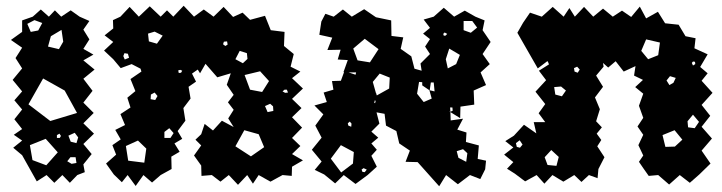

<svg xmlns="http://www.w3.org/2000/svg" viewBox="-20 -619 2512 668"><path d="M57 -79 26 -105 57 -130 28 -150 57 -170 30 -204 57 -238 30 -270 57 -301 24 -341 57 -381 34 -417 57 -453 18 -480 57 -508V-548L94 -561L122 -586L150 -561L171 -583L193 -561L226 -583L257 -561L291 -546L270 -516L291 -482L270 -449L305 -429L270 -409L309 -377L270 -345L302 -303L270 -262L306 -226L270 -190L307 -154L270 -118L299 -83L270 -47L275 -20L249 -10L223 17L197 -10L169 17L142 -10L108 12ZM127 -539 100 -549 75 -536 87 -508 113 -513ZM194 -515 157 -493 147 -457 185 -448 200 -474ZM205 -304 130 -346 79 -256 155 -198 248 -226ZM240 -157 218 -147 226 -126 246 -121 252 -141ZM187 -154 178 -149V-139H188L192 -146ZM181 -89 139 -136 84 -114 93 -62 141 -44ZM243 -72H225L214 -58L229 -49L246 -52Z M376 -12 349 -50 384 -81 371 -114 400 -134 381 -167 415 -184 399 -222 434 -245 423 -279 451 -302 434 -344 472 -370 469 -380 438 -396 400 -382 374 -413 342 -443 374 -473 344 -496 374 -520 373 -549 399 -561 431 -595 463 -561 501 -597 539 -561 561 -583 583 -561 619 -599 655 -561 689 -586 723 -561 758 -595 791 -560 824 -575 850 -550 902 -564 922 -514 970 -508 968 -459 1002 -431 991 -387 1025 -370 996 -347 1034 -311 996 -275 1029 -243 996 -211 1031 -175 996 -139 1025 -111 996 -83 1034 -61 996 -39 995 -7 963 -10 921 13 880 -10 860 20 840 -10 808 24 776 -10 747 13 717 -10 681 -7 680 -43 655 -78 680 -113 660 -133 680 -152 692 -188 721 -165 752 -199 793 -177 774 -207 793 -237 773 -263 793 -289 769 -324 783 -364 736 -350 695 -397 676 -364 668 -377 648 -363 662 -335 636 -317 643 -276 618 -243 625 -199 598 -163 614 -136 587 -120 605 -91 576 -74 577 -31 539 -10 509 16 479 -10 452 28 424 -10 404 15ZM546 -495 518 -509 495 -502 498 -475 526 -467ZM770 -475 759 -474 756 -465 764 -459 772 -464ZM839 -434 814 -442 799 -413 825 -399 841 -414ZM425 -432 413 -434 409 -424 414 -412 429 -418ZM607 -376 600 -374 602 -365 610 -366 614 -373ZM916 -337 885 -371 831 -358 850 -307 892 -299ZM978 -307H970L963 -301L972 -296L982 -297ZM528 -285 518 -297 505 -290 504 -274 520 -271ZM930 -249 920 -258 902 -250 911 -229 931 -233ZM569 -173 552 -160V-139H573L584 -156ZM880 -152 830 -166 799 -110 853 -75 899 -107ZM460 -130 418 -111 426 -60 482 -53 489 -102Z M1108 -12 1075 -28 1099 -57 1065 -98 1099 -140 1077 -182 1105 -221 1074 -252 1117 -264 1106 -297 1140 -307 1135 -337 1166 -338 1177 -368H1175L1190 -410L1155 -412L1165 -446L1119 -445L1136 -488L1091 -498L1098 -544L1112 -571L1141 -561L1173 -586L1204 -561L1247 -587L1288 -559L1341 -548L1342 -494L1383 -489L1374 -449L1411 -423L1422 -380L1447 -373L1443 -398L1476 -431L1459 -457L1476 -483L1452 -502L1476 -522L1454 -551L1489 -561L1524 -592L1560 -561L1597 -582L1634 -561L1666 -548L1659 -514L1687 -473L1659 -431L1684 -396L1652 -367L1671 -323L1628 -304L1630 -255L1582 -248L1581 -208L1547 -229L1548 -200L1591 -206L1571 -168L1603 -158L1601 -125L1646 -113L1642 -66L1671 -60L1668 -30L1651 4L1615 -10L1573 22L1532 -10L1508 29L1433 -55L1391 -56L1406 -95L1369 -120L1359 -163L1323 -182L1318 -223L1291 -228H1290L1300 -189L1272 -161L1296 -140L1272 -120L1291 -98L1272 -77L1291 -39L1259 -10L1217 21L1176 -10L1146 19ZM1623 -546H1593V-514L1618 -505L1640 -523ZM1527 -506 1522 -501 1524 -495H1530L1536 -501ZM1249 -484 1209 -450 1224 -409 1267 -402 1297 -448ZM1580 -428 1543 -450 1531 -413 1538 -381 1567 -396ZM1214 -360 1217 -359 1219 -367H1193ZM1336 -349 1301 -363 1277 -334 1288 -295H1289V-293L1291 -287L1334 -311ZM1431 -293 1454 -264 1482 -276 1474 -305 1449 -322V-333L1438 -334ZM1489 -332H1475H1479L1475 -305L1492 -301ZM1282 -261 1285 -260 1287 -268 1284 -270ZM1554 -245H1545H1546L1547 -230L1555 -234ZM1545 -229 1546 -230 1543 -231ZM1203 -189 1197 -196 1190 -190 1192 -182 1202 -178ZM1211 -90 1166 -114 1131 -67 1167 -19 1208 -50ZM1591 -100 1569 -93 1575 -70 1602 -56 1606 -86ZM1245 -34 1238 -29 1241 -21 1249 -20 1256 -29Z M1800 -470 1780 -505 1800 -540 1824 -575 1865 -561 1903 -595 1941 -561 1961 -591 1980 -561 2012 -595 2044 -561 2078 -589 2112 -561 2144 -582 2176 -560 2206 -596 2228 -555 2269 -578 2294 -538 2341 -533 2365 -493 2400 -486 2396 -451 2442 -430 2416 -386 2442 -364 2421 -338 2459 -296 2421 -254 2451 -216 2421 -178 2457 -137 2421 -95 2452 -50 2413 -12 2380 17 2345 -10 2308 23 2270 -10 2237 -7 2218 -34 2203 -56 2218 -78 2201 -114 2218 -150 2198 -179 2218 -209 2203 -251 2218 -293 2190 -316 2217 -341 2186 -356 2191 -389 2150 -370 2122 -406 2096 -384 2078 -400 2080 -387 2054 -356 2078 -317 2050 -280 2067 -239 2054 -197 2074 -176 2056 -154 2072 -132 2058 -110 2083 -72 2062 -31 2059 1 2029 -10 2003 14 1978 -10 1940 13 1902 -10 1874 20 1847 -10 1807 12 1771 -15 1744 -32 1766 -55 1734 -81 1766 -106 1738 -128 1768 -147 1803 -185 1846 -155 1837 -194H1877L1854 -225L1877 -257L1843 -300L1880 -340L1855 -373L1890 -395L1886 -405L1884 -406L1851 -381ZM2276 -471 2228 -482 2211 -442 2235 -413 2270 -427ZM2398 -404 2391 -405 2387 -400 2391 -391 2399 -396ZM1997 -377 1988 -387 1977 -382 1979 -370 1990 -366ZM2331 -348 2311 -354 2299 -339 2309 -323 2323 -331ZM1949 -304 1932 -318 1908 -316 1912 -290 1935 -284ZM2412 -195 2391 -220 2372 -197 2374 -176 2397 -173ZM2354 -133 2327 -166 2285 -149 2295 -108 2328 -109ZM1798 -116 1788 -131 1775 -121 1778 -108 1789 -105ZM1924 -73 1898 -97 1875 -72 1885 -45 1916 -42Z"/></svg>

Font: Rubik Gemstones
Style: Regular
Weight: 400
Designer: Hubert and Fischer, NaN
Foundry: Hubert and Fischer, NaN
Version: Version 2.200